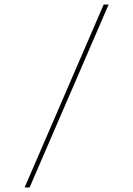

<svg xmlns="http://www.w3.org/2000/svg" viewBox="-20 -790 590 850"><path d="M89 40 439 -770H461L111 40Z"/></svg>

Font: M PLUS Code Latin SemiExpanded Thin
Style: Regular
Weight: 250
Width: 6
Designer: Coji Morishita
Foundry: UNDERFOREST DESIGN
Version: Version 1.002; ttfautohint (v1.8.3)